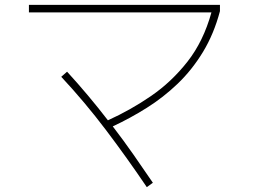

<svg xmlns="http://www.w3.org/2000/svg" viewBox="-20 -724 1040 790"><path d="M584 46Q503 -74 416 -189Q329 -304 232 -408L256 -429Q300 -381 342 -331Q384 -281 424 -229Q517 -271 601.5 -329Q686 -387 751.5 -470.5Q817 -554 850 -673H99V-704H885V-678Q860 -584 815 -510Q770 -436 711 -379.5Q652 -323 583.5 -280Q515 -237 444 -204Q487 -148 528 -89.5Q569 -31 609 28Z"/></svg>

Font: Murecho ExtraLight
Style: Regular
Weight: 200
Designer: Neil Summerour
Foundry: Positype
Version: Version 1.010; ttfautohint (v1.8.3)